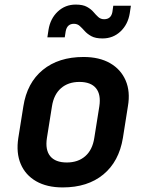

<svg xmlns="http://www.w3.org/2000/svg" viewBox="-20 -809 640 839"><path d="M254 10Q185 10 138 -17Q91 -44 70.5 -92.5Q50 -141 60 -206L82 -344Q98 -447 167 -503.5Q236 -560 345 -560Q414 -560 461 -533Q508 -506 529 -457.5Q550 -409 539 -345L517 -206Q500 -103 431.5 -46.5Q363 10 254 10ZM272 -99Q321 -99 352.5 -126.5Q384 -154 392 -206L414 -344Q422 -396 399.5 -423.5Q377 -451 327 -451Q278 -451 246.5 -423.5Q215 -396 207 -344L185 -206Q177 -154 199.5 -126.5Q222 -99 272 -99ZM428 -641Q397 -641 379 -651Q361 -661 350 -673.5Q339 -686 328.5 -695.5Q318 -705 303 -705Q273 -705 267 -672L263 -646H187L192 -679Q200 -728 232.5 -758.5Q265 -789 311 -789Q342 -789 360 -779Q378 -769 388.5 -756.5Q399 -744 409.5 -734.5Q420 -725 435 -725Q465 -725 471 -756L475 -784H552L547 -751Q539 -702 506.5 -671.5Q474 -641 428 -641Z"/></svg>

Font: JetBrains Mono NL
Style: Bold Italic
Weight: 700
Italic angle: -9°
Designer: Philipp Nurullin, Konstantin Bulenkov
Foundry: JetBrains
Version: Version 2.304; ttfautohint (v1.8.4.7-5d5b)